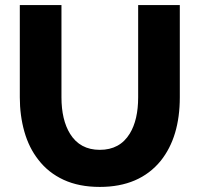

<svg xmlns="http://www.w3.org/2000/svg" viewBox="-20 -730 787 756"><path d="M256 -203Q222 -258 222 -347V-710H58V-347Q58 -275 76 -211.5Q94 -148 131 -101Q170 -50 230.5 -22Q291 6 373 6Q529 6 613 -97Q688 -191 688 -347V-710H524V-347Q524 -258 491 -204Q452 -140 373 -140Q295 -140 256 -203Z"/></svg>

Font: RT Raleway ExtraBold
Style: Regular
Weight: 400
Designer: Matt McInerney, Pablo Impallari, Rodrigo Fuenzalida — Edited by Milan Moffatt in April 2016
Foundry: Matt McInerney, Pablo Impallari, Rodrigo Fuenzalida — Edited by Milan Moffatt in April 2016
Version: Version 3.001